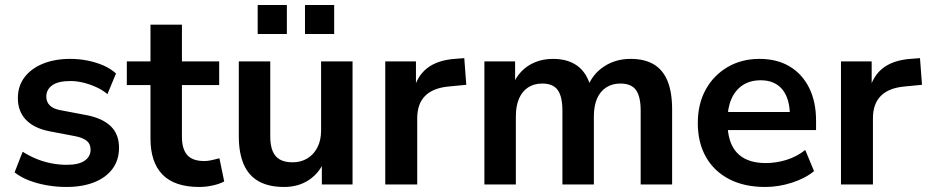

<svg xmlns="http://www.w3.org/2000/svg" viewBox="-20 -733 3689 763"><path d="M244 10Q203 10 164.5 3Q126 -4 94 -16.5Q62 -29 38 -48L70 -130Q95 -114 124 -102Q153 -90 184 -84Q215 -78 245 -78Q293 -78 316.5 -94.5Q340 -111 340 -138Q340 -161 324.5 -173.5Q309 -186 278 -192L178 -211Q116 -223 83.5 -256.5Q51 -290 51 -343Q51 -391 77.5 -426Q104 -461 151 -480Q198 -499 259 -499Q294 -499 327 -492.5Q360 -486 389.5 -473.5Q419 -461 441 -441L407 -359Q388 -375 363 -386.5Q338 -398 311.5 -404.5Q285 -411 260 -411Q211 -411 187.5 -394Q164 -377 164 -349Q164 -328 178 -314Q192 -300 221 -295L321 -276Q386 -264 419.5 -232Q453 -200 453 -146Q453 -97 427 -62Q401 -27 354 -8.5Q307 10 244 10Z M772 10Q674 10 626 -39Q578 -88 578 -182V-395H484V-489H578V-635H703V-489H851V-395H703V-189Q703 -141 724 -117Q745 -93 792 -93Q806 -93 821 -96.5Q836 -100 852 -104L871 -12Q853 -2 825.5 4Q798 10 772 10Z M1109 10Q1048 10 1008 -12.5Q968 -35 948.5 -80Q929 -125 929 -192V-489H1054V-190Q1054 -156 1063.3 -133Q1072.5 -110 1092.4 -99Q1112.3 -88 1142.4 -88Q1176 -88 1201.5 -103.5Q1227 -119 1241.5 -147.4Q1256 -175.9 1256 -214V-489H1381V0H1259V-102H1273Q1252 -48 1209.5 -19Q1167 10 1109 10ZM1192 -598V-713H1308V-598ZM1004 -598V-713H1120V-598Z M1511 0V-489H1633V-371H1623Q1637 -431 1678 -462.5Q1719 -494 1787 -499L1825 -502L1833 -396L1761 -389Q1700 -383 1669 -351.5Q1638 -320 1638 -263V0Z M1905 0V-489H2027V-391H2016Q2029 -425 2052 -449Q2075 -473 2107 -486Q2139 -499 2178 -499Q2237 -499 2275 -471Q2313 -443 2328 -385H2314Q2334 -438 2380 -468.5Q2426 -499 2486 -499Q2542 -499 2578.5 -477Q2615 -455 2633 -410.5Q2651 -366 2651 -298V0H2526V-293Q2526 -349 2507.5 -375Q2489 -401 2445 -401Q2413 -401 2389 -385.5Q2365 -370 2352.5 -341Q2340 -312 2340 -271V0H2215V-293Q2215 -349 2196.5 -375Q2178 -401 2135 -401Q2102 -401 2078.5 -385.5Q2055 -370 2042.5 -341Q2030 -312 2030 -271V0Z M3021 10Q2938 10 2878 -21Q2818 -52 2785.5 -109Q2753 -166 2753 -244Q2753 -320 2784.5 -377Q2816 -434 2871.5 -466.5Q2927 -499 2998 -499Q3068 -499 3118 -469Q3168 -439 3195.5 -384Q3223 -329 3223 -253V-216H2854V-288H3135L3119 -273Q3119 -341 3089 -377.5Q3059 -414 3003 -414Q2961 -414 2931.5 -394.5Q2902 -375 2886.5 -339.5Q2871 -304 2871 -255V-248Q2871 -193 2888 -157Q2905 -121 2939 -103Q2973 -85 3023 -85Q3064 -85 3105 -97.5Q3146 -110 3180 -137L3215 -53Q3180 -24 3127 -7Q3074 10 3021 10Z M3322 0V-489H3444V-371H3434Q3448 -431 3489 -462.5Q3530 -494 3598 -499L3636 -502L3644 -396L3572 -389Q3511 -383 3480 -351.5Q3449 -320 3449 -263V0Z"/></svg>

Font: Nunito Sans 12pt ExtraLight
Style: Regular
Weight: 200
Designer: Vernon Adams
Foundry: Vernon Adams
Version: Version 3.101;gftools[0.9.27]